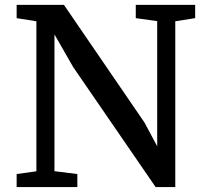

<svg xmlns="http://www.w3.org/2000/svg" viewBox="-20 -763 840 783"><path d="M128.4 -64.5V-676.3L47.9 -689V-743.2H240.7L569.3 -263.2L621.1 -166.5V-676.8L533.7 -689V-743.2H775.9V-689L694.8 -676.3V0H614.7L278.3 -489.7L202.1 -622.6V-64.9L295.4 -53.2V0H47.9V-53.2Z"/></svg>

Font: Merriweather
Style: Regular
Weight: 400
Designer: Eben Sorkin
Foundry: Eben Sorkin
Version: Version 1.584; ttfautohint (v1.6)